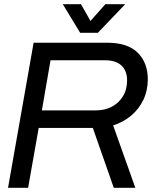

<svg xmlns="http://www.w3.org/2000/svg" viewBox="-20 -888 762 908"><path d="M18 0 139 -686H486Q584 -686 631.5 -638.5Q679 -591 679 -513Q679 -460 658 -416Q637 -372 600 -341Q563 -310 515 -295L620 0H518L419 -283H163L113 0ZM178 -366H435Q475 -366 508 -383Q541 -400 561 -432Q581 -464 581 -508Q581 -553 554.5 -578Q528 -603 476 -603H219ZM359 -733 277 -868H363L408 -789L478 -868H572L443 -733Z"/></svg>

Font: Archivo VF Beta
Style: Italic
Weight: 400
Italic angle: -10°
Designer: Hector Gatti
Foundry: Omnibus-Type
Version: Version 1.002